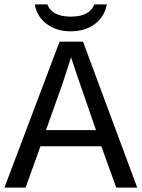

<svg xmlns="http://www.w3.org/2000/svg" viewBox="-20 -847 640 867"><path d="M504.9 0 437.5 -186.5H162.6L95.7 0H0L249 -658.7H355L599.6 0ZM300.8 -588.4 294.9 -569.3 261.2 -465.8 187.5 -259.3H413.6L329.1 -503.4ZM299.3 -705.6Q234.4 -705.6 190.2 -739.3Q146 -772.9 137.2 -827.1H194.3Q202.6 -801.3 229.2 -786.6Q255.9 -772 300.3 -772Q344.7 -772 370.8 -786.9Q397 -801.8 405.3 -827.1H462.4Q452.1 -771.5 408.2 -738.5Q364.3 -705.6 299.3 -705.6Z"/></svg>

Font: Liberation Mono
Style: Regular
Weight: 400
Monospace: yes
Designer: Steve Matteson
Foundry: Ascender Corporation
Version: Version 2.1.5